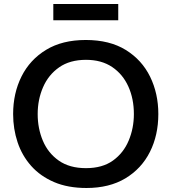

<svg xmlns="http://www.w3.org/2000/svg" viewBox="-20 -926 856 958"><path d="M411.5 12Q318.5 12 249.8 -17.5Q181 -47 135.5 -98.2Q90 -149.5 67.8 -216Q45.5 -282.5 45.5 -357Q45.5 -460.5 87.2 -544.2Q129 -628 209.8 -677.2Q290.5 -726.5 408 -726.5Q527 -726.5 607.5 -676.8Q688 -627 729 -543.2Q770 -459.5 770 -357Q770 -251.5 728 -168Q686 -84.5 605.8 -36.2Q525.5 12 411.5 12ZM409 -87Q491 -87 543.8 -125Q596.5 -163 622.2 -224.8Q648 -286.5 648 -357Q648 -433 620.5 -494.2Q593 -555.5 539.8 -591.5Q486.5 -627.5 409 -627.5Q328.5 -627.5 275 -590Q221.5 -552.5 194.8 -490.8Q168 -429 168 -357Q168 -285 194 -223.5Q220 -162 273.5 -124.5Q327 -87 409 -87ZM246 -825V-906H570V-825Z"/></svg>

Font: Commissioner Medium
Style: Regular
Weight: 500
Designer: Kostas Bartsokas
Foundry: Kostas Bartsokas
Version: Version 1.000; ttfautohint (v1.8.3)